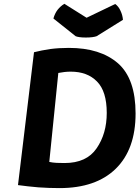

<svg xmlns="http://www.w3.org/2000/svg" viewBox="-20 -967 725 995"><path d="M73.2 -7.8Q122.1 -1 178.7 3.9Q234.4 7.8 288.1 7.8Q477.5 7.8 580.1 -92.8Q682.6 -193.4 682.6 -378.9Q682.6 -558.6 591.8 -638.7Q500 -718.8 336.9 -718.8Q286.1 -718.8 240.2 -712.9Q194.3 -706.1 156.2 -696.3Q127.9 -466.8 73.2 -7.8ZM282.2 -588.9Q295.9 -591.8 313.5 -593.8Q330.1 -595.7 346.7 -595.7Q432.6 -595.7 482.4 -544.9Q533.2 -494.1 533.2 -381.8Q533.2 -274.4 480.5 -198.2Q428.7 -122.1 314.5 -122.1Q294.9 -122.1 273.4 -123Q252.9 -124 235.4 -127.9Q251 -281.2 282.2 -588.9ZM313.5 -947.3Q293.9 -935.5 278.3 -916Q263.7 -896.5 256.8 -871.1Q294.9 -840.8 372.1 -779.3Q378.9 -776.4 392.6 -774.4Q406.2 -772.5 424.8 -772.5Q443.4 -772.5 458 -774.4Q472.7 -776.4 480.5 -779.3Q525.4 -807.6 617.2 -864.3Q615.2 -888.7 604.5 -911.1Q594.7 -933.6 577.1 -946.3Q527.3 -921.9 428.7 -875Q400.4 -892.6 313.5 -947.3Z"/></svg>

Font: cl
Style: Bold Italic
Weight: 400
Designer: Mitja Miklavcic
Version: Version 7.504; 2011; Build 1022